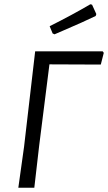

<svg xmlns="http://www.w3.org/2000/svg" viewBox="-20 -881 507 901"><path d="M467 -633 453 -578 212 -579 164 -199 141 0H66L93 -193L145 -640H462ZM412 -859 432 -815 429 -806Q369 -777 280 -739L236 -720L227 -724L213 -758Q319 -811 404 -861Z"/></svg>

Font: Alegreya Sans SC
Style: Italic
Weight: 400
Italic angle: -7°
Designer: Juan Pablo del Peral
Foundry: Huerta Tipografica
Version: Version 2.008; ttfautohint (v1.6)